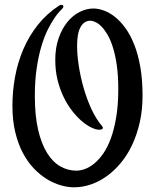

<svg xmlns="http://www.w3.org/2000/svg" viewBox="-20 -718 645 799"><path d="M573.2 -319.8Q573.2 -260.7 561.8 -209.7Q550.3 -158.7 530.5 -116.2Q510.7 -73.7 483.4 -40.8Q456.1 -7.8 424.6 14.9Q393.1 37.6 358.2 49.6Q323.2 61.5 288.1 61.5Q262.2 61.5 233.2 53.2Q204.1 44.9 175.5 27.6Q147 10.3 121.1 -16.8Q95.2 -43.9 75.2 -81.5Q55.2 -119.1 43.5 -168Q31.7 -216.8 31.7 -277.8Q31.7 -338.4 42.7 -398.4Q53.7 -458.5 77.1 -513.2Q100.6 -567.9 137.5 -614.5Q174.3 -661.1 226.1 -694.8Q231 -697.8 235.8 -697.8Q243.7 -697.8 243.7 -690.9Q243.7 -686.5 240.2 -683.1Q237.3 -680.2 227.8 -670.2Q218.3 -660.2 205.6 -641.4Q192.9 -622.6 178.7 -594.5Q164.6 -566.4 152.6 -526.6Q140.6 -486.8 132.8 -435.1Q125 -383.3 125 -317.9Q125 -237.3 138.4 -179Q151.9 -120.6 175.3 -82.5Q198.7 -44.4 230.2 -26.1Q261.7 -7.8 297.9 -7.8Q314 -7.8 333.3 -14.6Q352.5 -21.5 371.8 -37.1Q391.1 -52.7 409.2 -78.4Q427.2 -104 441.2 -141.8Q455.1 -179.7 463.6 -230.5Q472.2 -281.2 472.2 -347.7Q472.2 -402.8 466.1 -445.6Q460 -488.3 450.2 -519.8Q440.4 -551.3 428 -572.8Q415.5 -594.2 402.6 -607.4Q389.6 -620.6 377.2 -626.2Q364.7 -631.8 355.5 -631.8Q330.6 -631.8 315.7 -606.2Q300.8 -580.6 300.8 -527.3Q300.8 -489.7 307.9 -443.8Q314.9 -397.9 328.1 -351.8Q341.3 -305.7 360.6 -263.9Q379.9 -222.2 404.3 -193.8Q408.2 -189 408.2 -186Q408.2 -178.2 392.1 -178.2Q378.9 -178.2 360.1 -187.3Q341.3 -196.3 321 -213.4Q300.8 -230.5 281 -255.6Q261.2 -280.8 245.4 -313Q229.5 -345.2 219.7 -384.3Q210 -423.3 210 -468.8Q210 -519 223.9 -558.8Q237.8 -598.6 260.3 -626.2Q282.7 -653.8 311.3 -668.2Q339.8 -682.6 368.7 -682.6Q389.2 -682.6 412.6 -674.1Q436 -665.5 458.7 -647.5Q481.4 -629.4 502.2 -600.8Q522.9 -572.3 538.8 -532Q554.7 -491.7 564 -439Q573.2 -386.2 573.2 -319.8Z"/></svg>

Font: Engagement
Style: Regular
Weight: 400
Designer: Astigmatic (AOETI)
Foundry: Astigmatic (AOETI)
Version: Version 1.000